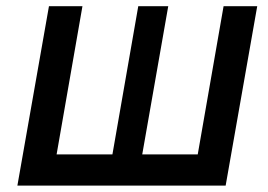

<svg xmlns="http://www.w3.org/2000/svg" viewBox="-20 -582 839 602"><path d="M133.5 -562.5H238.5L157.5 -98H332.5L413.5 -562.5H507.5L426 -98H600L681 -562.5H786.5L687.5 0H34.5Z"/></svg>

Font: Russisch Sans SemiBold
Style: Italic
Weight: 600
Width: 4
Italic angle: -10°
Designer: Michael Sharanda (font) & Cristiano Sobral (main changes)
Foundry: Michael Sharanda
Version: Version 2.00;September 8, 2020;FontCreator 13.0.0.2681 64-bi